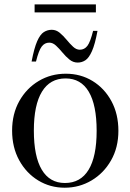

<svg xmlns="http://www.w3.org/2000/svg" viewBox="-20 -866 609 896"><path d="M282 10Q214 10 158.2 -24Q102.5 -58 69.5 -118.2Q36.5 -178.5 36.5 -256.5Q36.5 -334.5 70.2 -394.5Q104 -454.5 160.8 -488.2Q217.5 -522 287 -522Q356.5 -522 412 -488Q467.5 -454 500 -394Q532.5 -334 532.5 -255.5Q532.5 -177.5 498.2 -117.5Q464 -57.5 407 -23.8Q350 10 282 10ZM283 -12Q356 -12 393.5 -73.8Q431 -135.5 431 -255.5Q431 -376 394.2 -438Q357.5 -500 286 -500Q213.5 -500 175.8 -438.2Q138 -376.5 138 -256.5Q138 -136 175 -74Q212 -12 283 -12ZM435 -722Q423.5 -659.5 409.2 -627.5Q395 -595.5 378.5 -584.8Q362 -574 342.5 -574Q321.5 -574 304.2 -588Q287 -602 271.8 -620.5Q256.5 -639 241.5 -653Q226.5 -667 210 -667Q188.5 -667 174.8 -649Q161 -631 148 -579H127.5Q139.5 -642 153.5 -673.8Q167.5 -705.5 184.5 -716.2Q201.5 -727 221.5 -727Q242 -727 258.8 -713Q275.5 -699 290.8 -680.5Q306 -662 321 -648Q336 -634 352.5 -634Q374 -634 387.8 -652Q401.5 -670 414.5 -722ZM141.5 -808V-845.5H427.5V-808Z"/></svg>

Font: Newsreader Display
Style: Regular
Weight: 400
Designer: Hugues Gentile
Foundry: Production Type
Version: Version 1.001